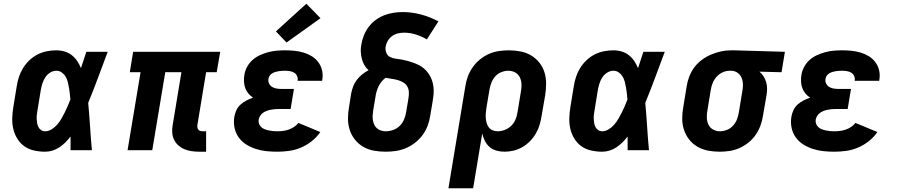

<svg xmlns="http://www.w3.org/2000/svg" viewBox="-20 -809 4840 1034"><path d="M223 8Q193 8 163.5 1.5Q134 -5 111 -21.5Q88 -38 73 -62.5Q58 -87 51.5 -115Q45 -143 46 -173.5Q47 -204 52 -234L70 -344Q74 -370 82 -394.5Q90 -419 104 -442Q118 -465 138.5 -484.5Q159 -504 183 -516Q207 -528 232.5 -533Q258 -538 284 -538Q307 -538 328.5 -531.5Q350 -525 367 -511.5Q384 -498 396 -480Q408 -462 416 -442Q423 -464 430.5 -486Q438 -508 445 -530H560Q534 -461 508.5 -392Q483 -323 455 -255Q461 -191 465 -127.5Q469 -64 475 0H360Q360 -18 360 -36.5Q360 -55 360 -74Q347 -57 332 -42Q317 -27 299.5 -15.5Q282 -4 262.5 2Q243 8 223 8ZM223 -102Q241 -102 258 -112.5Q275 -123 288 -138Q301 -153 310.5 -169.5Q320 -186 328.5 -203Q337 -220 344.5 -237.5Q352 -255 359 -273Q358 -289 356 -305Q354 -321 351.5 -336.5Q349 -352 345 -367.5Q341 -383 333.5 -396Q326 -409 313 -418.5Q300 -428 284 -428Q266 -428 250 -418Q234 -408 224 -392.5Q214 -377 208.5 -360Q203 -343 200 -326L182 -216Q180 -204 178.5 -192.5Q177 -181 177.5 -169Q178 -157 180 -145.5Q182 -134 187 -124.5Q192 -115 201.5 -108.5Q211 -102 223 -102Z M1053 8Q1032 8 1011.5 5Q991 2 973 -5.5Q955 -13 940.5 -26Q926 -39 917.5 -56.5Q909 -74 907.5 -94.5Q906 -115 910 -136L957 -420H870L800 0H667L737 -420H679L697 -530H1166L1147 -420H1090L1043 -136Q1042 -129 1043 -122.5Q1044 -116 1048 -111Q1052 -106 1058 -104Q1064 -102 1071 -102H1090V8Z M1474 8Q1444 8 1414.5 5Q1385 2 1357.5 -7Q1330 -16 1306 -31Q1282 -46 1265.5 -69Q1249 -92 1243 -121Q1237 -150 1242 -180Q1245 -198 1253 -215.5Q1261 -233 1275.5 -246Q1290 -259 1307.5 -268Q1325 -277 1343 -283Q1329 -292 1318 -305Q1307 -318 1301 -334Q1295 -350 1294 -368.5Q1293 -387 1296 -405Q1299 -427 1310.5 -448.5Q1322 -470 1340 -486Q1358 -502 1380 -512Q1402 -522 1424.5 -528Q1447 -534 1470 -536Q1493 -538 1515 -538Q1541 -538 1566 -535.5Q1591 -533 1614.5 -526Q1638 -519 1658.5 -506.5Q1679 -494 1693.5 -475Q1708 -456 1714 -432Q1720 -408 1716 -383Q1716 -380 1715.5 -378Q1715 -376 1715 -374H1583Q1583 -375 1583 -375.5Q1583 -376 1583 -377Q1585 -389 1579.5 -400.5Q1574 -412 1563.5 -418Q1553 -424 1540.5 -426Q1528 -428 1515 -428Q1507 -428 1498 -427.5Q1489 -427 1480.5 -425.5Q1472 -424 1463 -421.5Q1454 -419 1446 -414Q1438 -409 1432.5 -401.5Q1427 -394 1426 -385Q1423 -372 1429 -359.5Q1435 -347 1446 -340.5Q1457 -334 1470.5 -332Q1484 -330 1498 -330H1563L1545 -222H1480Q1470 -222 1459 -221Q1448 -220 1437.5 -218Q1427 -216 1416.5 -212Q1406 -208 1396.5 -201.5Q1387 -195 1381 -185Q1375 -175 1373 -165Q1371 -153 1375 -142.5Q1379 -132 1387 -124.5Q1395 -117 1405.5 -113Q1416 -109 1427.5 -106.5Q1439 -104 1450.5 -103Q1462 -102 1474 -102Q1489 -102 1504.5 -104Q1520 -106 1534.5 -111Q1549 -116 1563 -125Q1577 -134 1587 -147L1705 -98Q1686 -70 1658.5 -48.5Q1631 -27 1600.5 -14Q1570 -1 1537.5 3.5Q1505 8 1474 8ZM1523 -580 1466 -640 1630 -789 1706 -711Z M2057 8Q2025 8 1994 2.5Q1963 -3 1937 -18Q1911 -33 1892 -56.5Q1873 -80 1863.5 -109Q1854 -138 1854 -170Q1854 -202 1860 -234L1871 -305Q1875 -325 1882 -343.5Q1889 -362 1901.5 -378.5Q1914 -395 1930 -408Q1946 -421 1965 -431Q1951 -443 1942 -459Q1933 -475 1928.5 -493.5Q1924 -512 1923 -531Q1922 -550 1926 -569Q1930 -594 1939.5 -618Q1949 -642 1965 -663.5Q1981 -685 2002.5 -701Q2024 -717 2048.5 -726.5Q2073 -736 2098 -740Q2123 -744 2148 -744Q2200 -744 2249 -730.5Q2298 -717 2341 -694L2279 -597Q2251 -613 2220 -623Q2189 -633 2155 -633Q2139 -633 2122.5 -629Q2106 -625 2092 -615Q2078 -605 2069 -590Q2060 -575 2057 -559Q2054 -542 2060 -526Q2066 -510 2080 -502.5Q2094 -495 2111 -493Q2128 -491 2144.5 -488Q2161 -485 2177 -480.5Q2193 -476 2208 -470.5Q2223 -465 2237.5 -457.5Q2252 -450 2264 -439.5Q2276 -429 2285.5 -416Q2295 -403 2301.5 -388.5Q2308 -374 2311.5 -358Q2315 -342 2315.5 -325.5Q2316 -309 2314 -291.5Q2312 -274 2309 -257L2297 -186Q2293 -159 2283 -132Q2273 -105 2256 -82Q2239 -59 2215.5 -40.5Q2192 -22 2165.5 -11Q2139 0 2111.5 4Q2084 8 2057 8ZM2057 -102Q2077 -102 2097 -109Q2117 -116 2132 -130.5Q2147 -145 2155.5 -164.5Q2164 -184 2167 -204L2179 -275Q2182 -292 2182 -309.5Q2182 -327 2174.5 -341.5Q2167 -356 2153 -364.5Q2139 -373 2123 -377.5Q2107 -382 2090 -384.5Q2073 -387 2057 -390Q2044 -381 2034.5 -369Q2025 -357 2018.5 -343.5Q2012 -330 2008 -316Q2004 -302 2002 -287L1990 -216Q1988 -203 1987 -189.5Q1986 -176 1988 -163Q1990 -150 1995 -138.5Q2000 -127 2009.5 -118.5Q2019 -110 2031.5 -106Q2044 -102 2057 -102Z M2395 205 2486 -344Q2490 -371 2499.5 -397Q2509 -423 2525.5 -446.5Q2542 -470 2564.5 -488.5Q2587 -507 2613 -518.5Q2639 -530 2666.5 -534Q2694 -538 2720 -538Q2752 -538 2783 -532Q2814 -526 2839.5 -511Q2865 -496 2884 -472.5Q2903 -449 2912 -420Q2921 -391 2921 -359.5Q2921 -328 2916 -296L2897 -186Q2893 -161 2886 -137Q2879 -113 2866 -90.5Q2853 -68 2834.5 -49Q2816 -30 2793.5 -17Q2771 -4 2746.5 2Q2722 8 2697 8Q2674 8 2653 2Q2632 -4 2616.5 -17.5Q2601 -31 2591.5 -50Q2582 -69 2577 -90L2528 205ZM2660 -102Q2679 -102 2698.5 -109.5Q2718 -117 2733 -131.5Q2748 -146 2756 -165Q2764 -184 2767 -204L2785 -314Q2789 -334 2788.5 -354Q2788 -374 2780 -391.5Q2772 -409 2755 -418.5Q2738 -428 2718 -428Q2699 -428 2680 -420.5Q2661 -413 2647.5 -398Q2634 -383 2626.5 -364Q2619 -345 2616 -326L2600 -231Q2598 -217 2596.5 -202.5Q2595 -188 2596 -174.5Q2597 -161 2600.5 -147.5Q2604 -134 2612 -123.5Q2620 -113 2632.5 -107.5Q2645 -102 2660 -102Z M3223 8Q3193 8 3163.5 1.5Q3134 -5 3111 -21.5Q3088 -38 3073 -62.5Q3058 -87 3051.5 -115Q3045 -143 3046 -173.5Q3047 -204 3052 -234L3070 -344Q3074 -370 3082 -394.5Q3090 -419 3104 -442Q3118 -465 3138.5 -484.5Q3159 -504 3183 -516Q3207 -528 3232.5 -533Q3258 -538 3284 -538Q3307 -538 3328.5 -531.5Q3350 -525 3367 -511.5Q3384 -498 3396 -480Q3408 -462 3416 -442Q3423 -464 3430.5 -486Q3438 -508 3445 -530H3560Q3534 -461 3508.5 -392Q3483 -323 3455 -255Q3461 -191 3465 -127.5Q3469 -64 3475 0H3360Q3360 -18 3360 -36.5Q3360 -55 3360 -74Q3347 -57 3332 -42Q3317 -27 3299.5 -15.5Q3282 -4 3262.5 2Q3243 8 3223 8ZM3223 -102Q3241 -102 3258 -112.5Q3275 -123 3288 -138Q3301 -153 3310.5 -169.5Q3320 -186 3328.5 -203Q3337 -220 3344.5 -237.5Q3352 -255 3359 -273Q3358 -289 3356 -305Q3354 -321 3351.5 -336.5Q3349 -352 3345 -367.5Q3341 -383 3333.5 -396Q3326 -409 3313 -418.5Q3300 -428 3284 -428Q3266 -428 3250 -418Q3234 -408 3224 -392.5Q3214 -377 3208.5 -360Q3203 -343 3200 -326L3182 -216Q3180 -204 3178.5 -192.5Q3177 -181 3177.5 -169Q3178 -157 3180 -145.5Q3182 -134 3187 -124.5Q3192 -115 3201.5 -108.5Q3211 -102 3223 -102Z M3855 8Q3823 8 3792.5 2Q3762 -4 3736 -19Q3710 -34 3691.5 -57.5Q3673 -81 3663.5 -110Q3654 -139 3654 -170.5Q3654 -202 3660 -234L3678 -344Q3682 -371 3692 -397Q3702 -423 3719 -446Q3736 -469 3759.5 -486.5Q3783 -504 3809 -515Q3835 -526 3862 -532Q3889 -538 3916 -538Q3920 -538 3924.5 -538Q3929 -538 3933 -538L4207 -530L4189 -420L4070 -423Q4083 -412 4092 -398Q4101 -384 4106 -367Q4111 -350 4111 -332Q4111 -314 4108 -296L4089 -186Q4085 -159 4075.5 -133Q4066 -107 4050 -83.5Q4034 -60 4011 -41.5Q3988 -23 3962 -11.5Q3936 0 3909 4Q3882 8 3855 8ZM3857 -102Q3876 -102 3895 -109.5Q3914 -117 3928 -132.5Q3942 -148 3949 -166.5Q3956 -185 3959 -204L3977 -314Q3981 -333 3981 -352Q3981 -371 3974.5 -388Q3968 -405 3953.5 -416Q3939 -427 3920 -428H3915Q3913 -428 3911.5 -428Q3910 -428 3909 -428Q3890 -428 3871.5 -419.5Q3853 -411 3839.5 -396Q3826 -381 3818.5 -363Q3811 -345 3808 -326L3790 -216Q3786 -196 3786.5 -176Q3787 -156 3795 -138.5Q3803 -121 3820 -111.5Q3837 -102 3857 -102Z M4474 8Q4444 8 4414.5 5Q4385 2 4357.5 -7Q4330 -16 4306 -31Q4282 -46 4265.5 -69Q4249 -92 4243 -121Q4237 -150 4242 -180Q4245 -198 4253 -215.5Q4261 -233 4275.5 -246Q4290 -259 4307.5 -268Q4325 -277 4343 -283Q4329 -292 4318 -305Q4307 -318 4301 -334Q4295 -350 4294 -368.5Q4293 -387 4296 -405Q4299 -427 4310.5 -448.5Q4322 -470 4340 -486Q4358 -502 4380 -512Q4402 -522 4424.5 -528Q4447 -534 4470 -536Q4493 -538 4515 -538Q4541 -538 4566 -535.5Q4591 -533 4614.5 -526Q4638 -519 4658.5 -506.5Q4679 -494 4693.5 -475Q4708 -456 4714 -432Q4720 -408 4716 -383Q4716 -380 4715.5 -378Q4715 -376 4715 -374H4583Q4583 -375 4583 -375.5Q4583 -376 4583 -377Q4585 -389 4579.5 -400.5Q4574 -412 4563.5 -418Q4553 -424 4540.5 -426Q4528 -428 4515 -428Q4507 -428 4498 -427.5Q4489 -427 4480.5 -425.5Q4472 -424 4463 -421.5Q4454 -419 4446 -414Q4438 -409 4432.5 -401.5Q4427 -394 4426 -385Q4423 -372 4429 -359.5Q4435 -347 4446 -340.5Q4457 -334 4470.5 -332Q4484 -330 4498 -330H4563L4545 -222H4480Q4470 -222 4459 -221Q4448 -220 4437.5 -218Q4427 -216 4416.5 -212Q4406 -208 4396.5 -201.5Q4387 -195 4381 -185Q4375 -175 4373 -165Q4371 -153 4375 -142.5Q4379 -132 4387 -124.5Q4395 -117 4405.5 -113Q4416 -109 4427.5 -106.5Q4439 -104 4450.5 -103Q4462 -102 4474 -102Q4489 -102 4504.5 -104Q4520 -106 4534.5 -111Q4549 -116 4563 -125Q4577 -134 4587 -147L4705 -98Q4686 -70 4658.5 -48.5Q4631 -27 4600.5 -14Q4570 -1 4537.5 3.5Q4505 8 4474 8Z"/></svg>

Font: Iosevka Curly Slab XBdEx
Style: Italic
Weight: 800
Width: 7
Italic angle: -9°
Monospace: yes
Designer: Belleve Invis
Foundry: Belleve Invis
Version: Version 11.1.0; ttfautohint (v1.8.3)